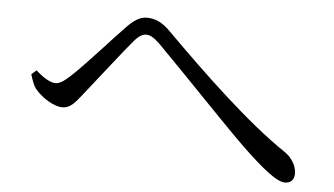

<svg xmlns="http://www.w3.org/2000/svg" viewBox="-41 -652 1082 622"><g transform="rotate(5 500.0 -341.5)"><path d="M79 -323C100 -299 138 -275 165 -275C193 -275 207 -296 232 -327C269 -373 347 -474 378 -510C394 -528 405 -533 416 -533C429 -533 441 -526 460 -508C536 -432 698 -261 761 -200C828 -136 877 -95 905 -95C924 -95 935 -107 935 -126C935 -152 919 -178 895 -194C771 -277 618 -423 492 -549C463 -579 439 -588 413 -588C389 -588 369 -573 348 -551C314 -517 229 -420 183 -378C163 -360 150 -351 136 -351C119 -351 95 -366 72 -387L56 -373C62 -354 67 -336 79 -323Z"/></g></svg>

Font: Source Han Serif AKR9
Style: Regular
Weight: 400
Designer: Ryoko NISHIZUKA 西塚涼子 (kana & ideographs); Frank Grießhammer (Latin, Greek & Cyrillic); Sandoll Communications 산돌커뮤니케이션, 
Foundry: Adobe Systems Incorporated
Version: Version 1.005;hotconv 1.0.107;makeotfexe 2.5.65593